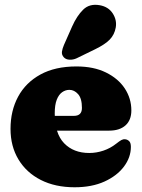

<svg xmlns="http://www.w3.org/2000/svg" viewBox="-20 -778 600 812"><path d="M535.5 -311Q535.5 -270 510.8 -247.8Q486 -225.5 441.5 -225.5H160V-288H292.5Q326.5 -288 326.5 -321.5Q326.5 -362 310.2 -380Q294 -398 273.5 -398Q257 -398 242.8 -388Q228.5 -378 220 -356.2Q211.5 -334.5 211.5 -298.5Q211.5 -213.5 251.2 -172.2Q291 -131 357.5 -131Q388 -131 417.5 -141Q447 -151 471 -170Q485.5 -181.5 493.5 -185.8Q501.5 -190 509 -189Q518 -188.5 525.8 -181.5Q533.5 -174.5 533.5 -157Q533.5 -112.5 504.2 -73.5Q475 -34.5 421.8 -10.2Q368.5 14 295.5 14Q213.5 14 152.5 -17Q91.5 -48 58 -103.8Q24.5 -159.5 24.5 -233Q24.5 -309.5 56.5 -369Q88.5 -428.5 150.8 -462.8Q213 -497 303.5 -497Q376 -497 428 -471.5Q480 -446 507.8 -403.8Q535.5 -361.5 535.5 -311ZM285 -666Q305 -711 331.8 -737.2Q358.5 -763.5 401.5 -756Q438.5 -749.5 456.8 -721.2Q475 -693 469.5 -661.5Q464 -631 444 -610.5Q424 -590 382 -569.5L304 -531.5Q290 -525 274.5 -525.5Q259 -526 250 -535.5Q240 -546.5 242 -559.8Q244 -573 250.5 -588Z"/></svg>

Font: Fraunces SuperSoft 9pt
Style: Regular
Weight: 900
Version: Version 1.000;[b76b70a41]